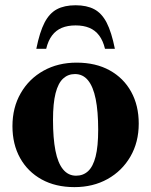

<svg xmlns="http://www.w3.org/2000/svg" viewBox="-20 -716 589 748"><path d="M276.5 -31.5Q304 -31.5 323.2 -49.2Q342.5 -67 352.5 -106.2Q362.5 -145.5 362.5 -210.5Q362.5 -282 352.8 -330.2Q343 -378.5 323 -403Q303 -427.5 272 -427.5Q245 -427.5 225.8 -409.8Q206.5 -392 196.5 -352.8Q186.5 -313.5 186.5 -248.5Q186.5 -177.5 196 -129Q205.5 -80.5 225.8 -56Q246 -31.5 276.5 -31.5ZM270 13Q196.5 13 142.2 -17Q88 -47 58.2 -100.5Q28.5 -154 28.5 -224.5Q28.5 -297 60.8 -353Q93 -409 149.5 -440.5Q206 -472 278.5 -472Q353 -472 407.2 -442Q461.5 -412 491 -358.5Q520.5 -305 520.5 -234.5Q520.5 -162 488 -106Q455.5 -50 399 -18.5Q342.5 13 270 13ZM274.5 -617Q243.5 -617 220.8 -607.5Q198 -598 182.8 -577.8Q167.5 -557.5 160 -526H121.5Q134.5 -591 153.5 -627.8Q172.5 -664.5 201.8 -680Q231 -695.5 274.5 -695.5Q318 -695.5 347.2 -680Q376.5 -664.5 395.5 -627.8Q414.5 -591 427.5 -526H389Q381.5 -557.5 366.2 -577.8Q351 -598 328.2 -607.5Q305.5 -617 274.5 -617Z"/></svg>

Font: Newsreader 36pt
Style: Bold
Weight: 700
Designer: Hugues Gentile
Foundry: Production Type
Version: Version 1.003